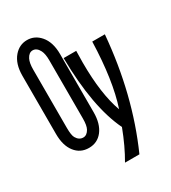

<svg xmlns="http://www.w3.org/2000/svg" viewBox="-223 -853 1031 1160"><g transform="rotate(-30 293.0 -273.0)"><path d="M24.4 -163.1V-568.8Q24.4 -652.3 64.9 -699.2Q102.1 -742.2 155.8 -742.2Q209.5 -742.2 246.6 -699.2Q287.1 -652.3 287.1 -568.8V-163.1Q287.1 -83 251 -36.1Q215.3 9.8 155.8 9.8Q96.2 9.8 60.5 -36.1Q24.4 -82 24.4 -163.1ZM99.6 -163.1Q99.6 -110.8 110.4 -92.3Q127.9 -62 157.2 -62Q182.6 -62 199.2 -91.3Q211.9 -113.8 211.9 -163.1V-568.8Q211.9 -613.8 199.7 -637.7Q182.6 -671.4 154.3 -671.4Q128.4 -671.4 112.3 -640.1Q99.6 -615.2 99.6 -568.8ZM399.4 195.3Q399.4 195.3 298.8 195.3Q348.6 110.4 390.6 -0.5Q297.9 -191.9 293.5 -537.1H381.3Q379.9 -495.1 379.9 -456.1Q379.9 -235.8 429.2 -101.6Q485.4 -271.5 493.2 -537.1H581.1Q546.9 -136.2 399.4 195.3Z"/></g></svg>

Font: Consola Mono
Style: Book
Weight: 400
Monospace: yes
Designer: Wojciech Kalinowski "wmk69" (wmk69@o2.pl)
Foundry: Wojciech Kalinowski "wmk69" (wmk69@o2.pl)
Version: Version 2.1.0